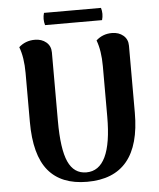

<svg xmlns="http://www.w3.org/2000/svg" viewBox="-58 -890 791 953"><g transform="rotate(-5 338.0 -413.0)"><path d="M197 -840H481Q490 -810 481 -779H197Q188 -810 197 -840ZM603 -641V-307Q603 14 338 14Q209 14 144.5 -64Q80 -142 80 -307V-551Q80 -628 60 -681Q93 -711 140 -711Q174 -711 196.5 -692Q219 -673 219 -641V-300Q219 -159 247.5 -96Q276 -33 338 -33Q465 -33 465 -300V-551Q465 -628 445 -681Q478 -711 524 -711Q558 -711 580.5 -692Q603 -673 603 -641Z"/></g></svg>

Font: Arima Koshi Bold
Style: Regular
Weight: 700
Designer: Joana Correia and Natanael Gama
Foundry: NDISCOVER
Version: Version 1.019;PS 001.019;hotconv 1.0.88;makeotf.lib2.5.64775